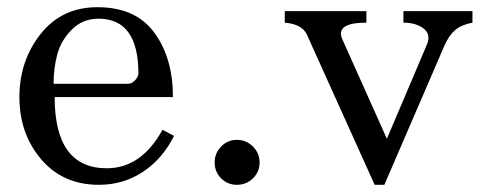

<svg xmlns="http://www.w3.org/2000/svg" viewBox="-20 -499 1355 534"><path d="M34 -229Q34 -330 93 -404.5Q152 -479 251 -479Q357 -479 409 -408.5Q461 -338 461 -229H132Q132 -31 277 -31Q373 -31 432 -138L464 -121Q432 -57 377.5 -21Q323 15 255 15Q155 15 94.5 -56Q34 -127 34 -229ZM254 -447Q210 -447 180 -417Q150 -387 139.5 -348.5Q129 -310 129 -266H336Q346 -266 355 -275Q364 -284 365 -294Q365 -447 254 -447Z M595 -3Q577 -21 577 -47Q577 -73 595 -91.5Q613 -110 639 -110Q665 -110 683.5 -91.5Q702 -73 702 -47Q702 -21 683.5 -3Q665 15 639 15Q613 15 595 -3Z M1022 15 833 -404Q819 -432 772 -436V-468H999V-436Q912 -436 932 -390L1056 -113L1169 -379Q1178 -405 1157 -420.5Q1136 -436 1102 -436V-468H1294V-436Q1263 -430 1246 -415.5Q1229 -401 1216 -372L1049 15Z"/></svg>

Font: Academico
Style: Regular
Weight: 400
Foundry: Steinberg Media Technologies GmbH
Version: Version 0.902